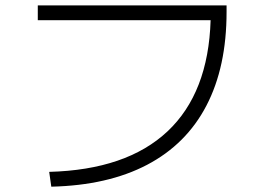

<svg xmlns="http://www.w3.org/2000/svg" viewBox="-20 -701 978 722"><path d="M772 -625H122.1V-680.7H832V-656.2Q832 -449.2 756.3 -304Q680.7 -158.7 533.2 -81.3Q385.7 -3.9 172.9 1L165 -54.7Q456.1 -62.5 609.9 -207Q763.7 -351.6 772 -625Z"/></svg>

Font: Pretendard Light
Style: Regular
Weight: 300
Designer: Base glyphs from Inter by Rasmus Andersson; Hangeul glyphs from Noto Sans CJK(Source Han Sans) by Jang Soo-young and Kan
Foundry: Kil Hyung-jin
Version: Version 1.309